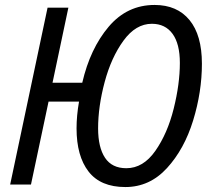

<svg xmlns="http://www.w3.org/2000/svg" viewBox="-20 -745 857 775"><path d="M289 -227Q289 -278 299 -335H176L105 0H21L172 -714H256L192 -411H312Q344 -549 418.5 -637Q493 -725 604 -725Q695 -725 745 -664Q795 -603 795 -488Q795 -374 759.5 -258.5Q724 -143 654 -66.5Q584 10 486 10Q386 10 337.5 -52.5Q289 -115 289 -227ZM706 -491Q706 -568 676.5 -608.5Q647 -649 593 -649Q528 -649 478.5 -581Q429 -513 402.5 -414Q376 -315 376 -227Q376 -150 404 -108Q432 -66 490 -66Q558 -66 607 -136Q656 -206 681 -306Q706 -406 706 -491Z"/></svg>

Font: Noto Sans UI Narrow
Style: Italic
Weight: 400
Width: 4
Italic angle: -12°
Designer: Monotype Design Team
Foundry: Monotype Imaging Inc.
Version: Version 1.001